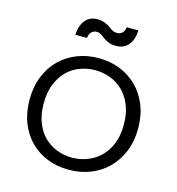

<svg xmlns="http://www.w3.org/2000/svg" viewBox="-110 -830 861 933"><g transform="rotate(15 321.0 -363.5)"><path d="M594 -273Q594 -208 572.5 -156Q551 -104 514 -67.5Q477 -31 427 -11.5Q377 8 319 8Q261 8 211.5 -11.5Q162 -31 125.5 -67.5Q89 -104 68.5 -156Q48 -208 48 -273Q48 -338 69 -390Q90 -442 127 -478.5Q164 -515 214 -534.5Q264 -554 321 -554Q379 -554 428.5 -534.5Q478 -515 515 -478.5Q552 -442 573 -390Q594 -338 594 -273ZM119 -273Q119 -217 135.5 -175.5Q152 -134 180 -107Q208 -80 244 -66.5Q280 -53 319 -53Q358 -53 394.5 -66.5Q431 -80 459.5 -107Q488 -134 505 -175.5Q522 -217 522 -273Q522 -329 505 -370.5Q488 -412 460 -439Q432 -466 395.5 -479.5Q359 -493 320 -493Q281 -493 244.5 -479.5Q208 -466 180.5 -439Q153 -412 136 -370.5Q119 -329 119 -273ZM181 -634Q184 -682 206 -708.5Q228 -735 267 -735Q287 -735 303.5 -728.5Q320 -722 331 -714Q349 -700 357.5 -697.5Q366 -695 376 -695Q389 -695 400 -704.5Q411 -714 413 -734H472Q470 -687 447.5 -660Q425 -633 386 -633Q363 -633 349.5 -638.5Q336 -644 324 -652Q313 -660 302.5 -667.5Q292 -675 278 -675Q264 -675 253 -665Q242 -655 240 -634Z"/></g></svg>

Font: SVN-Poppins Light
Style: Regular
Weight: 300
Designer: Ninad Kale (Devanagari), Jonny Pinhorn (Latin)
Foundry: Indian Type Foundry
Version: Version 3.002 2017; ttfautohint (v1.8.3)